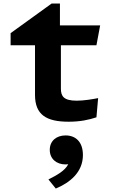

<svg xmlns="http://www.w3.org/2000/svg" viewBox="-20 -677 660 1086"><path d="M350.5 253C356 253 361 252.5 366 252C346.5 290 301 314 254 338L295.5 389.5C373.5 357 449 298.5 449 200C449 124 406.5 89 351 89C299 89 261.5 120 261.5 170.5C261.5 222 300 253 350.5 253ZM40 -421H178V-140.5C178 -27 243 11.5 368.5 11.5C433.5 11.5 484 0.5 525.5 -13.5L535 -122C502 -115.5 453.5 -107.5 414 -107.5C340.5 -107.5 324.5 -132.5 324.5 -175.5V-421H525.5L546.5 -533.5H319V-657H272L40 -489.5Z"/></svg>

Font: Monaspace Argon
Style: Bold
Weight: 700
Designer: Riley Cran & the Lettermatic Team
Foundry: Lettermatic
Version: Version 1.000 (Monaspace Argon)